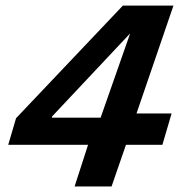

<svg xmlns="http://www.w3.org/2000/svg" viewBox="-20 -675 654 695"><path d="M9.8 -150.9 38.1 -247.1 424.8 -654.8H607.9L474.1 -264.2H601.1L567.9 -150.9H436L383.8 0H250L298.8 -150.9ZM451.2 -554.2 168 -252.9V-249H344.2Z"/></svg>

Font: IntelOne Mono Bold
Style: Italic
Weight: 700
Italic angle: -16°
Designer: Fred Shallcrass
Foundry: Frere-Jones Type LLC
Version: Version 1.200;hotconv 1.1.0;makeotfexe 2.6.0;FJTRelease1.2